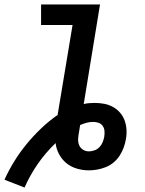

<svg xmlns="http://www.w3.org/2000/svg" viewBox="-29 -755 649 860"><path d="M81 85 -9 50Q10 8 35 -32.5Q60 -73 90 -109.5Q120 -146 155 -179.5Q190 -213 229 -240L296 -643H155V-735H419L346 -289Q358 -292 370.5 -293Q383 -294 395 -294Q417 -294 438 -290Q459 -286 477 -276Q495 -266 508.5 -250.5Q522 -235 529 -216Q536 -197 537.5 -175.5Q539 -154 535 -132Q532 -113 525 -94Q518 -75 507 -58Q496 -41 480 -27.5Q464 -14 445 -6.5Q426 1 407 4.5Q388 8 369 8Q341 8 314.5 0Q288 -8 268 -24.5Q248 -41 235.5 -64.5Q223 -88 220 -114Q175 -71 140 -20.5Q105 30 81 85ZM369 -77Q381 -77 394 -81.5Q407 -86 416.5 -96Q426 -106 431 -118.5Q436 -131 438 -143Q440 -156 439 -168.5Q438 -181 431 -191Q424 -201 412.5 -205Q401 -209 388 -209Q373 -209 358.5 -205Q344 -201 330 -195Q329 -187 327.5 -179.5Q326 -172 325 -164Q322 -149 321 -134Q320 -119 325 -106Q330 -93 342 -85Q354 -77 369 -77Z"/></svg>

Font: Iosevka SS04 Semibold Extended
Style: Italic
Weight: 600
Width: 7
Italic angle: -9°
Monospace: yes
Designer: Belleve Invis
Foundry: Belleve Invis
Version: Version 19.0.0; ttfautohint (v1.8.4)